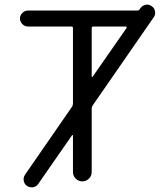

<svg xmlns="http://www.w3.org/2000/svg" viewBox="-20 -798 712 821"><path d="M568.4 -752.9Q573.2 -752.9 576.2 -756.8L580.1 -762.7Q587.9 -774.4 602.5 -777.3Q605.5 -778.3 609.4 -778.3Q619.1 -778.3 628.9 -771.5Q640.6 -763.7 642.6 -750Q643.6 -747.1 643.6 -743.2Q643.6 -733.4 637.7 -724.6L376 -346.7Q372.1 -340.8 372.1 -334V-62.5Q372.1 -45.9 360.4 -34.2Q348.6 -22.5 332 -22.5Q315.4 -22.5 303.7 -34.2Q292 -45.9 292 -62.5V-218.8Q292 -219.7 290.5 -220.2Q289.1 -220.7 288.1 -219.7L143.6 -11.7Q135.7 0 121.1 2.9Q118.2 2.9 115.2 2.9Q104.5 2.9 95.7 -2.9Q84 -10.7 81.5 -24.9Q79.1 -39.1 86.9 -50.8L288.1 -341.8Q292 -347.7 292 -355.5V-677.7Q292 -684.6 285.2 -684.6H99.6Q85.9 -684.6 75.7 -694.8Q65.4 -705.1 65.4 -718.8Q65.4 -732.4 75.7 -742.7Q85.9 -752.9 99.6 -752.9ZM372.1 -470.7Q372.1 -469.7 374 -468.8Q374 -468.8 374 -468.8Q376 -468.8 376 -469.7L521.5 -678.7Q521.5 -679.7 521.5 -680.7Q521.5 -684.6 517.6 -684.6H378.9Q372.1 -684.6 372.1 -677.7Z"/></svg>

Font: Gen Jyuu Gothic P Normal
Style: Regular
Weight: 300
Designer: [Source Han Sans]
Ryoko NISHIZUKA  (kana & ideographs); Paul D. Hunt (Latin, Greek & Cyrillic); Wenlong ZHANG  (bopomofo
Version: Version 1.002.20150607